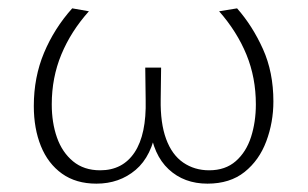

<svg xmlns="http://www.w3.org/2000/svg" viewBox="-20 -434 738 460"><path d="M211 6Q162 6 128.5 -18Q95 -42 78 -84Q61 -126 61 -180Q61 -249 85.5 -307.5Q110 -366 153 -414L193 -407Q150 -359 127 -303.5Q104 -248 104 -184Q104 -140 116.5 -104.5Q129 -69 155 -47.5Q181 -26 220 -26Q274 -26 302.5 -69Q331 -112 329 -195L328 -272H366L365 -196Q364 -139 378 -101Q392 -63 419 -44.5Q446 -26 481 -26Q520 -26 545 -48Q570 -70 581.5 -106Q593 -142 593 -184Q593 -248 570.5 -303Q548 -358 505 -407L548 -414Q585 -372 610 -316.5Q635 -261 635 -191Q635 -141 618 -95.5Q601 -50 566 -22Q531 6 477 6Q421 6 384 -28.5Q347 -63 339 -129H355Q344 -60 305 -27Q266 6 211 6Z"/></svg>

Font: Ysabeau Office ExtraLight
Style: Regular
Weight: 250
Designer: Christian Thalmann (Catharsis Fonts)
Version: Version 2.001;gftools[0.9.30]; featfreeze: tnum,lnum,ss02